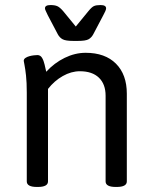

<svg xmlns="http://www.w3.org/2000/svg" viewBox="-20 -738 597 760"><path d="M126 2Q86 2 86 -20V-371Q86 -412 83 -439Q80 -466 77 -480.5Q74 -495 74 -497Q74 -504 80.5 -508.5Q87 -513 96 -515.5Q105 -518 114 -519Q123 -520 128 -520Q140 -520 146.5 -509Q153 -498 156.5 -482.5Q160 -467 163 -454Q195 -489 236 -509Q277 -529 319 -529Q396 -529 439 -486Q482 -443 482 -367V-20Q482 2 442 2H438Q398 2 398 -20V-359Q398 -405 371.5 -430.5Q345 -456 296 -456Q262 -456 228.5 -437Q195 -418 170 -386V-20Q170 2 130 2ZM271 -576Q240 -576 228 -582.5Q216 -589 209 -602L169 -678Q165 -687 161.5 -694Q158 -701 158 -705Q158 -718 180 -718Q197 -718 207 -713.5Q217 -709 230 -694L280 -633L330 -694Q343 -710 352 -714Q361 -718 378 -718Q400 -718 400 -705Q400 -701 397 -694Q394 -687 389 -678L349 -602Q342 -589 330.5 -582.5Q319 -576 287 -576Z"/></svg>

Font: Asap
Style: Regular
Weight: 400
Designer: Pablo Cosgaya
Foundry: Omnibus-Type
Version: Version 3.001